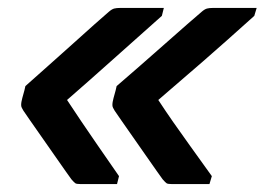

<svg xmlns="http://www.w3.org/2000/svg" viewBox="-20 -542 667 484"><path d="M280 -98 275 -78H183Q173 -78 170 -80Q167 -82 160 -90Q157 -94 145 -111Q133 -128 117 -151Q101 -174 84.5 -197.5Q68 -221 55.5 -239Q43 -257 39 -263Q34 -271 33.5 -275Q33 -279 34 -285Q36 -295 39 -305Q42 -315 44 -325Q72 -350 103 -377.5Q134 -405 164 -432Q194 -459 217.5 -480Q241 -501 254 -512Q262 -519 268 -520.5Q274 -522 283 -522H393L388 -502Q316 -438 259.5 -387.5Q203 -337 149 -290Q168 -261 186 -234.5Q204 -208 226 -176Q248 -144 280 -98ZM514 -98 508 -78H413Q403 -78 400 -80Q397 -82 390 -90Q387 -94 375 -111Q363 -128 347 -151Q331 -174 314.5 -197.5Q298 -221 285.5 -239Q273 -257 269 -263Q264 -271 263.5 -275Q263 -279 264 -285Q266 -295 269 -305Q272 -315 274 -325Q303 -350 334.5 -377.5Q366 -405 396.5 -432Q427 -459 451 -480Q475 -501 488 -512Q496 -519 502 -520.5Q508 -522 517 -522H627L621 -502Q550 -438 492 -387.5Q434 -337 379 -290Q398 -261 416.5 -234.5Q435 -208 458 -176Q481 -144 514 -98Z"/></svg>

Font: Recursive Mn Lnr St
Style: Bold Italic
Weight: 700
Italic angle: -15°
Monospace: yes
Version: Version 1.079;hotconv 1.0.112;makeotfexe 2.5.65598; ttfautoh